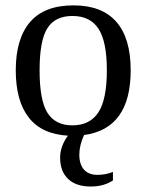

<svg xmlns="http://www.w3.org/2000/svg" viewBox="-20 -491 540 708"><path d="M461.9 -231.9Q461.9 -16.1 290 6.8Q272.5 44.9 272.5 79.1Q272.5 115.2 289.8 134.5Q307.1 153.8 339.8 153.8Q369.1 153.8 396.5 143.1V174.3Q363.3 196.8 314.5 196.8Q260.3 196.8 231 168.7Q201.7 140.6 201.7 90.8Q201.7 48.3 230.5 9.3Q134.3 3.9 86.2 -57.4Q38.1 -118.7 38.1 -231.9Q38.1 -348.1 90.8 -409.7Q143.6 -471.2 251 -471.2Q355.5 -471.2 408.7 -410.9Q461.9 -350.6 461.9 -231.9ZM374 -231.9Q374 -337.4 343.3 -384.8Q312.5 -432.1 247.1 -432.1Q183.1 -432.1 154.5 -386.7Q126 -341.3 126 -231.9Q126 -121.1 155 -75Q184.1 -28.8 247.1 -28.8Q311.5 -28.8 342.8 -76.7Q374 -124.5 374 -231.9Z"/></svg>

Font: Times New Roman
Style: Regular
Weight: 400
Designer: Steve Matteson
Foundry: Ascender Corporation
Version: Version 2.00.3